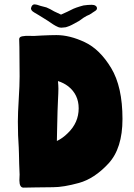

<svg xmlns="http://www.w3.org/2000/svg" viewBox="-20 -861 617 881"><path d="M69 -34 70 -60 68 -110 67 -155 66 -185Q62 -237 62 -303Q62 -342 66 -406Q70 -470 70 -511L69 -645Q68 -661 68 -681Q68 -692 82.5 -694.5Q97 -697 113 -696.5Q129 -696 135 -696L171 -698Q213 -700 239 -700Q300 -700 369 -667.5Q438 -635 490 -549Q542 -463 542 -315Q542 -180 477.5 -110.5Q413 -41 342 -21.5Q271 -2 224 -2L142 -1Q120 0 88 0Q69 0 69 -34ZM291 -250Q341 -298 341 -364Q341 -427 293 -465Q272 -481 246 -489Q248 -467 248 -455Q248 -436 246 -400Q244 -366 244 -350Q244 -324 242 -266Q241 -249 241 -214Q268 -227 291 -250ZM224 -749Q195 -769 178 -779L157 -792Q156 -793 137.5 -803.5Q119 -814 123 -826Q127 -841 139 -841Q147 -841 166 -834L193 -827Q210 -820 228 -809L260 -794Q294 -809 305 -815Q316 -821 330 -826Q344 -831 363 -836Q383 -839 401 -839Q412 -839 418.5 -834.5Q425 -830 425 -823Q425 -816 417 -811L391 -794Q388 -793 377.5 -788Q367 -783 343 -765Q303 -742 291 -739Q282 -735 273 -735Q269 -734 262 -734Q254 -734 247.5 -736.5Q241 -739 235 -742.5Q229 -746 224 -749Z"/></svg>

Font: Barriecito
Style: Regular
Weight: 400
Designer: Pablo Cosgaya & Sergio Jiménez
Foundry: Pablo Cosgaya & Sergio Jiménez
Version: Version 1.001